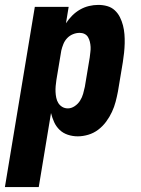

<svg xmlns="http://www.w3.org/2000/svg" viewBox="-56 -548 576 783"><path d="M-36 215 86 -520H224L213 -453Q224 -470 238.5 -484.5Q253 -499 270.5 -509Q288 -519 307 -523.5Q326 -528 345 -528Q364 -528 381.5 -523Q399 -518 412 -506Q425 -494 433 -478Q441 -462 445.5 -444.5Q450 -427 451.5 -408.5Q453 -390 452.5 -371Q452 -352 450 -333Q448 -314 445 -295L425 -175Q421 -154 415.5 -133Q410 -112 400.5 -91.5Q391 -71 377 -52Q363 -33 344.5 -19Q326 -5 304 1.5Q282 8 261 8Q240 8 220.5 1.5Q201 -5 187 -18.5Q173 -32 165 -49.5Q157 -67 152 -87L102 215ZM221 -106Q235 -106 248.5 -115Q262 -124 270.5 -137.5Q279 -151 283 -165.5Q287 -180 290 -194L310 -314Q311 -325 312.5 -335.5Q314 -346 313.5 -356.5Q313 -367 310.5 -377.5Q308 -388 303 -396.5Q298 -405 289 -409.5Q280 -414 269 -414Q255 -414 241.5 -408.5Q228 -403 218 -392.5Q208 -382 202.5 -368.5Q197 -355 194 -342L174 -222Q172 -209 171 -197Q170 -185 170.5 -173Q171 -161 173.5 -149Q176 -137 182 -127.5Q188 -118 198 -112Q208 -106 221 -106Z"/></svg>

Font: Iosevka SS04 Heavy
Style: Italic
Weight: 900
Italic angle: -9°
Monospace: yes
Designer: Belleve Invis
Foundry: Belleve Invis
Version: Version 19.0.0; ttfautohint (v1.8.4)